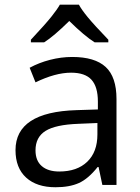

<svg xmlns="http://www.w3.org/2000/svg" viewBox="-20 -786 596 816"><path d="M415 0 398.9 -76.2H395Q355 -25.9 315.2 -8.1Q275.4 9.8 215.8 9.8Q136.2 9.8 91.1 -31.2Q45.9 -72.3 45.9 -147.9Q45.9 -310.1 305.2 -317.9L396 -320.8V-354Q396 -417 368.9 -447Q341.8 -477.1 282.2 -477.1Q215.3 -477.1 130.9 -436L106 -498Q145.5 -519.5 192.6 -531.7Q239.7 -543.9 287.1 -543.9Q382.8 -543.9 429 -501.5Q475.1 -459 475.1 -365.2V0ZM231.9 -57.1Q307.6 -57.1 350.8 -98.6Q394 -140.1 394 -214.8V-263.2L313 -259.8Q216.3 -256.3 173.6 -229.7Q130.9 -203.1 130.9 -147Q130.9 -103 157.5 -80.1Q184.1 -57.1 231.9 -57.1ZM111.3 -617.2Q173.3 -683.6 198.2 -714.8Q223.1 -746.1 234.4 -766.1H315.4Q326.2 -745.6 352.8 -713.1Q379.4 -680.7 440.4 -617.2V-606H382.3Q339.4 -632.8 274.4 -696.8Q208 -631.3 167.5 -606H111.3Z"/></svg>

Font: Open Sans ACDW
Style: acdw
Weight: 400
Foundry: Ascender Corporation
Version: Version 1.10